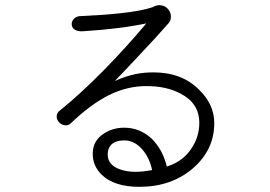

<svg xmlns="http://www.w3.org/2000/svg" viewBox="-20 -764 1040 739"><path d="M291 -702.1Q275.4 -702.1 265.6 -692.4Q255.9 -683.6 255.9 -671.9Q255.9 -659.2 265.6 -651.4Q277.3 -642.6 297.9 -643.6Q374 -648.4 427.7 -655.3Q485.4 -662.1 543 -673.8Q469.7 -585.9 379.9 -494.1Q285.2 -398.4 211.9 -339.8Q198.2 -330.1 198.2 -316.4Q197.3 -304.7 207 -293.9Q215.8 -284.2 227.5 -282.2Q241.2 -279.3 251 -288.1Q327.1 -361.3 398.4 -397.5Q471.7 -433.6 545.9 -432.6Q621.1 -432.6 675.8 -403.3Q747.1 -366.2 747.1 -291Q747.1 -242.2 721.7 -200.2Q688.5 -143.6 622.1 -123Q605.5 -190.4 562.5 -231.4Q517.6 -272.5 458 -272.5Q414.1 -272.5 379.9 -250Q336.9 -222.7 336.9 -171.9Q336.9 -125 372.1 -90.8Q419.9 -44.9 516.6 -44.9Q639.6 -44.9 722.7 -116.2Q804.7 -187.5 804.7 -290Q804.7 -362.3 746.1 -418.9Q679.7 -485.4 571.3 -485.4Q535.2 -485.4 504.9 -479.5Q464.8 -471.7 421.9 -452.1Q455.1 -486.3 511.7 -546.9Q583 -622.1 628.9 -674.8Q638.7 -686.5 637.7 -701.2Q637.7 -715.8 627.9 -727.5Q618.2 -740.2 602.5 -743.2Q585.9 -747.1 567.4 -736.3Q524.4 -721.7 442.4 -712.9Q380.9 -706.1 291 -702.1ZM565.4 -109.4Q489.3 -94.7 441.4 -112.3Q394.5 -128.9 394.5 -169.9Q394.5 -193.4 409.2 -208Q425.8 -223.6 459 -223.6Q496.1 -223.6 526.4 -190.4Q555.7 -157.2 565.4 -109.4Z"/></svg>

Font: Gulim
Style: Regular
Weight: 400
Version: Version 2.21